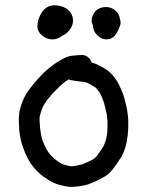

<svg xmlns="http://www.w3.org/2000/svg" viewBox="-20 -695 572 747"><path d="M342 -596C342 -582 346.7 -570.2 356 -560.5C365.3 -550.8 374.7 -545 384 -543C394 -541 403 -541.7 411 -545C419 -548.3 425.2 -553.3 429.5 -560C433.8 -566.7 437.2 -572.2 439.5 -576.5C441.8 -580.8 443.7 -585.3 445 -590C447 -594 448.3 -598 449 -602C449.7 -608 449 -614 447 -620C444.3 -637.3 436 -650.3 422 -659C412 -665.7 400.3 -668.5 387 -667.5C373.7 -666.5 362.3 -661.7 353 -653C350.3 -650.3 347.7 -647 345 -643C342.3 -639 339.8 -632.5 337.5 -623.5C335.2 -614.5 336.7 -605.3 342 -596ZM222 -556C232 -560 240.7 -566.3 248 -575C262.7 -592.3 267.3 -610.7 262 -630C256 -650.7 241 -664.3 217 -671C197.7 -676.3 181 -675.7 167 -669C154.3 -663 144 -651.7 136 -635C130 -622.3 126.7 -610.7 126 -600C124 -585.3 127.8 -573 137.5 -563C147.2 -553 157.3 -546.7 168 -544C188 -538.7 206 -542.7 222 -556ZM248 -386C250.7 -384.7 253.3 -383.7 256 -383L264 -382C272.7 -380 281.7 -378.7 291 -378C295.7 -378 301 -377.3 307 -376C312.3 -375.3 317 -374 321 -372C327 -368.7 334.3 -364.7 343 -360C348.3 -357.3 352.7 -354 356 -350C360.7 -344.7 364.7 -339.3 368 -334C371.3 -328 374.7 -321 378 -313C381.3 -305 383.7 -298.7 385 -294C386.3 -288.7 388.7 -279 392 -265C395.3 -253 397.3 -239.3 398 -224C398.7 -207.3 398.3 -192 397 -178C395.7 -165.3 393.5 -154.7 390.5 -146C387.5 -137.3 385 -131 383 -127C379.7 -121 374 -112.3 366 -101C358.7 -90.3 353 -83.3 349 -80C346.3 -77.3 339.3 -73.3 328 -68C314.7 -61.3 304.7 -57 298 -55C293.3 -53.7 285.7 -52 275 -50C266.3 -48.7 260 -48 256 -48C252 -48.7 244.7 -50.3 234 -53C224.7 -55.7 215 -60.3 205 -67C193.7 -75 184.5 -83 177.5 -91C170.5 -99 164.7 -107.3 160 -116C154.7 -126 149.7 -137.3 145 -150C141 -162 138 -177.7 136 -197C134 -217 133.3 -231 134 -239C135.3 -246.3 138.3 -256.7 143 -270C147.7 -282.7 155.3 -295.7 166 -309C178 -324.3 191.3 -339 206 -353C219.3 -366.3 232.3 -377 245 -385C245.7 -385 246.7 -385.3 248 -386ZM336 -452C333.3 -461.3 328.2 -468.7 320.5 -474C312.8 -479.3 304.7 -481.7 296 -481L280 -480C265.3 -479.3 253.2 -477.5 243.5 -474.5C233.8 -471.5 220 -464.3 202 -453C184.7 -441.7 167 -427.7 149 -411C132.3 -394.3 117 -377 103 -359C87 -339.7 75 -319.7 67 -299C59.7 -279 55.3 -261.7 54 -247C52.7 -233.7 53 -214.3 55 -189C57.7 -163 62.3 -141 69 -123C75 -105.7 81.7 -90.3 89 -77C97 -62.3 106.3 -49 117 -37C128.3 -24.3 142.3 -12.3 159 -1C177 11.7 195.3 20.3 214 25C230 29 241.7 31.3 249 32C257 32.7 269.3 32 286 30C302.7 28 316 25 326 21C334.7 18.3 347 13 363 5C381 -3.7 394.7 -12 404 -20C412 -28 421.3 -39.3 432 -54C441.3 -68 448.3 -78.7 453 -86C458.3 -95.3 463.2 -107 467.5 -121C471.8 -135 475 -151.3 477 -170C479 -188 479.7 -207 479 -227C477.7 -248.3 475 -267.3 471 -284C467 -298.7 464.3 -309.3 463 -316C461 -323.3 457.7 -332.3 453 -343C448.3 -354.3 443.3 -365 438 -375C432 -385 425 -394.7 417 -404C407.7 -414 396.3 -423 383 -431C373 -436.3 364 -441 356 -445C350 -447.7 343.3 -450 336 -452Z"/></svg>

Font: Ruji's Handwriting Font v.2.0
Style: Medium
Weight: 500
Version: Version 2.0